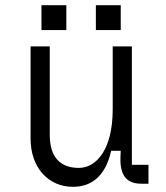

<svg xmlns="http://www.w3.org/2000/svg" viewBox="-20 -709 640 741"><path d="M261 12C325 12 385 -20 409 -127H446L445 -107C442 -45 459 0 525 0H553V-73H489V-530H415V-287C415 -132 352 -61 284 -61C213 -61 172 -102 172 -189V-530H98V-174C98 -62 167 12 261 12ZM140 -689V-593H236V-689ZM350 -689V-593H446V-689Z"/></svg>

Font: Fliege Mono Light
Style: Regular
Weight: 300
Version: Version 0.020;Glyphs 3.3 (3306)